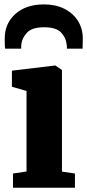

<svg xmlns="http://www.w3.org/2000/svg" viewBox="-20 -874 406 894"><path d="M103.5 -75.5V-450.5L35.5 -470V-545L236 -569H238L268.5 -548V-75L329 -66V0H40.5V-66ZM185.5 -853.5Q239 -853.5 279.5 -833.2Q320 -813 342.8 -777Q365.5 -741 365.5 -693.5Q365.5 -683 365 -669Q364.5 -655 364.5 -647.5H291.5Q292 -652 291.5 -657.5Q291 -663 290 -669.5Q286.5 -700 263.5 -723.5Q240.5 -747 185.5 -747Q130 -747 106.8 -723Q83.5 -699 79.5 -669Q79 -663 78.8 -657.5Q78.5 -652 78.5 -647.5H4Q2.5 -655 2.2 -669.2Q2 -683.5 2 -694.5Q2 -764.5 51.5 -809Q101 -853.5 185.5 -853.5Z"/></svg>

Font: Merriweather Black
Style: Regular
Weight: 900
Designer: Eben Sorkin
Foundry: Eben Sorkin
Version: Version 2.200;gftools[0.9.31]